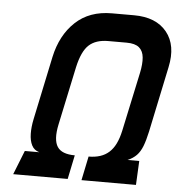

<svg xmlns="http://www.w3.org/2000/svg" viewBox="-51 -756 751 804"><g transform="rotate(5 324.5 -353.5)"><path d="M585 -227 643 -503Q663 -596 618 -651.5Q573 -707 480 -707H387Q293 -707 234 -651.5Q175 -596 155 -503L99 -237Q92 -204 92.5 -175Q93 -146 103 -126.5Q113 -107 135 -101H74L34 0H263L284 -101Q257 -101 238.5 -108Q220 -115 210.5 -129.5Q201 -144 199.5 -167.5Q198 -191 205 -224L257 -469Q272 -537 301 -563.5Q330 -590 382 -590H459Q495 -590 512 -575.5Q529 -561 531.5 -534Q534 -507 526 -469L473 -221Q466 -189 455 -166.5Q444 -144 428 -129.5Q412 -115 390.5 -108Q369 -101 342 -101L321 0H550L555 -101H506Q529 -111 543.5 -126Q558 -141 567.5 -165.5Q577 -190 585 -227Z"/></g></svg>

Font: Advent Pro
Style: Italic
Weight: 400
Italic angle: -12°
Designer: VivaRado, Andreas Kalpakidis
Foundry: VivaRado, Andreas Kalpakidis
Version: Version 3.000